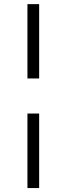

<svg xmlns="http://www.w3.org/2000/svg" viewBox="-20 -827 328 946"><path d="M172.9 -267.6V99.6H115.2V-267.6ZM172.9 -440.4H115.2V-806.6H172.9Z"/></svg>

Font: Pretendard Std Light
Style: Regular
Weight: 300
Designer: Base glyphs from Inter by Rasmus Andersson; Hangeul glyphs from Noto Sans CJK(Source Han Sans) by Jang Soo-young and Kan
Foundry: Kil Hyung-jin
Version: Version 1.309